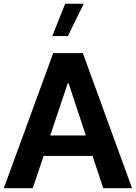

<svg xmlns="http://www.w3.org/2000/svg" viewBox="-20 -988 713 1008"><path d="M465.8 -169.4 522 0H673.3L415 -709H259.3L0 0H151.9L209 -169.4ZM340.3 -549.8 430.7 -276.9H243.7L335.4 -549.8ZM254.4 -798.8H336.4L419.9 -968.3H322.3Z"/></svg>

Font: Estedad Bold
Style: Regular
Weight: 700
Designer: Amin Abedi
Version: Version 7.3